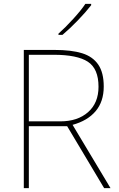

<svg xmlns="http://www.w3.org/2000/svg" viewBox="-20 -972 617 992"><path d="M516 -525Q516 -447 474 -397.5Q432 -348 355 -327L551 0H518L327 -320H129V0H103V-714H262Q349 -714 404 -697Q459 -680 487.5 -638.5Q516 -597 516 -525ZM129 -689V-345H292Q381 -345 435 -392.5Q489 -440 489 -524Q489 -617 434 -653Q379 -689 257 -689ZM451 -945Q423 -909 382 -866.5Q341 -824 303 -792H282V-798Q317 -829 358.5 -874.5Q400 -920 421 -952H451Z"/></svg>

Font: Noto Sans UI Thin
Style: Regular
Weight: 250
Designer: Monotype Design Team
Foundry: Monotype Imaging Inc.
Version: Version 1.001